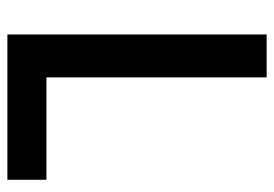

<svg xmlns="http://www.w3.org/2000/svg" viewBox="-134 -626 760 533"><g transform="rotate(90 246.5 -360.0)"><path d="M76.2 -719.7H195.3V-108.4H479.5V0H76.2Z"/></g></svg>

Font: Reddit Sans Chocolate SemiBold
Style: Regular
Weight: 600
Designer: Stephen Hutchings
Foundry: Reddit
Version: Version 1.011